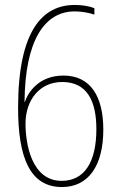

<svg xmlns="http://www.w3.org/2000/svg" viewBox="-20 -742 482 775"><path d="M53 -306C53 -108 100 13 230 13C337 13 397 -73 397 -219C397 -352 346 -437 236 -437C139 -437 94 -372 80 -330H79C81 -578 159 -696 282 -696C311 -696 341 -690 361 -683V-709C341 -717 312 -722 282 -722C153 -722 53 -621 53 -306ZM229 -12C106 -12 83 -164 83 -243C83 -338 140 -412 233 -411C331 -410 369 -335 369 -221C369 -88 321 -12 229 -12Z"/></svg>

Font: Noto Sans Arabic UI Cn Th
Style: Regular
Weight: 100
Width: 3
Designer: Monotype Design Team, Nadine Chahine and Nizar Qandah
Foundry: Monotype Imaging Inc.
Version: Version 2.010